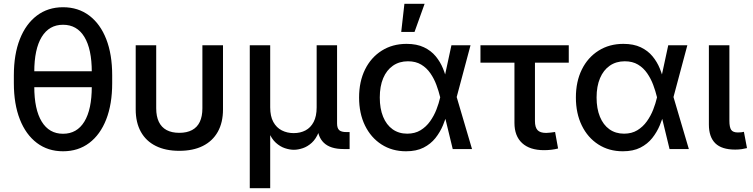

<svg xmlns="http://www.w3.org/2000/svg" viewBox="-20 -777 3925 1001"><path d="M308.6 11.7Q230 11.7 172.4 -31.7Q114.7 -75.2 83.5 -154.8Q52.2 -234.4 52.2 -343.3V-384.3Q52.2 -493.7 83.5 -573Q114.7 -652.3 172.4 -695.8Q230 -739.3 308.6 -739.3Q387.7 -739.3 445.3 -695.8Q502.9 -652.3 533.9 -573Q564.9 -493.7 564.9 -384.3V-343.3Q564.9 -234.4 533.9 -154.8Q502.9 -75.2 445.3 -31.7Q387.7 11.7 308.6 11.7ZM308.6 -79.6Q381.3 -79.6 419.9 -143.1Q458.5 -206.5 458.5 -325.7V-401.9Q458.5 -521 419.9 -584.5Q381.3 -647.9 308.6 -647.9Q236.3 -647.9 197.5 -584.5Q158.7 -521 158.7 -401.9V-325.7Q158.7 -206.5 197.5 -143.1Q236.3 -79.6 308.6 -79.6ZM134.8 -322.3V-405.3H484.9V-322.3Z M914.6 9.3Q843.3 9.3 792.2 -16.1Q741.2 -41.5 714.4 -89.8Q687.5 -138.2 687.5 -206.5V-541H794.4V-212.4Q794.4 -170.4 808.1 -141.8Q821.8 -113.3 848.6 -98.9Q875.5 -84.5 915 -84.5Q954.1 -84.5 981.2 -98.9Q1008.3 -113.3 1021.7 -141.8Q1035.2 -170.4 1035.2 -212.4V-541H1142.6V-206.5Q1142.6 -138.2 1115.5 -89.8Q1088.4 -41.5 1037.6 -16.1Q986.8 9.3 914.6 9.3Z M1282.2 204.1V-541H1388.7V-217.3Q1388.7 -170.9 1405 -141.1Q1421.4 -111.3 1449.2 -97.2Q1477.1 -83 1511.2 -83Q1545.9 -83 1572.8 -97.2Q1599.6 -111.3 1615.2 -141.1Q1630.9 -170.9 1630.9 -217.3V-541H1737.3V-133.3Q1737.3 -108.9 1748.3 -98.6Q1759.3 -88.4 1786.1 -88.4H1802.7V0H1771Q1702.1 0 1668.2 -32.7Q1634.3 -65.4 1634.3 -127.9V-177.2H1655.8Q1655.8 -123 1641.6 -87.9Q1627.4 -52.7 1605.5 -32.7Q1583.5 -12.7 1558.6 -4.4Q1533.7 3.9 1512.2 3.9Q1490.2 3.9 1465.3 -4.4Q1440.4 -12.7 1418.2 -32.7Q1396 -52.7 1381.8 -87.9Q1367.7 -123 1367.7 -177.2H1388.7V204.1Z M2096.7 11.7Q2024.4 11.7 1969 -23.9Q1913.6 -59.6 1882.8 -122.8Q1852.1 -186 1852.1 -268.6Q1852.1 -351.6 1883.1 -414.6Q1914.1 -477.5 1970.2 -512.9Q2026.4 -548.3 2099.6 -548.3Q2152.8 -548.3 2190.2 -530.5Q2227.5 -512.7 2251.5 -483.6Q2275.4 -454.6 2289.6 -419.9Q2303.7 -385.3 2310.5 -351.6H2346.2L2360.4 -272.9L2440.9 0H2340.3L2274.4 -272Q2267.1 -302.2 2255.1 -334.5Q2243.2 -366.7 2223.9 -394.8Q2204.6 -422.9 2176 -440.2Q2147.5 -457.5 2106.9 -457.5Q2062 -457.5 2028.8 -434.6Q1995.6 -411.6 1977.8 -369.4Q1960 -327.1 1960 -268.6Q1960 -210.9 1977.3 -168.5Q1994.6 -126 2026.9 -103Q2059.1 -80.1 2103 -80.1Q2143.1 -80.1 2172.4 -97.9Q2201.7 -115.7 2222.2 -144.5Q2242.7 -173.3 2255.4 -206.1Q2268.1 -238.8 2274.9 -269L2333.5 -541H2433.1L2360.4 -269L2346.2 -192.4H2313Q2304.2 -159.2 2289.3 -123.5Q2274.4 -87.9 2250 -57.1Q2225.6 -26.4 2188.2 -7.3Q2150.9 11.7 2096.7 11.7ZM2071.8 -610.4 2088.4 -757.3H2193.8L2141.1 -610.4Z M2816.4 5.9Q2742.2 5.9 2702.1 -31Q2662.1 -67.9 2662.1 -136.2V-450.2H2484.9V-541H2945.3V-450.2H2769V-146Q2769 -113.3 2782.5 -98.6Q2795.9 -84 2827.6 -84Q2836.9 -84 2850.3 -85.7Q2863.8 -87.4 2874 -88.9L2889.6 -2.9Q2873.5 1.5 2854.5 3.7Q2835.4 5.9 2816.4 5.9Z M3227.1 11.7Q3154.8 11.7 3099.4 -23.9Q3043.9 -59.6 3013.2 -122.8Q2982.4 -186 2982.4 -268.6Q2982.4 -351.6 3013.4 -414.6Q3044.4 -477.5 3100.6 -512.9Q3156.7 -548.3 3230 -548.3Q3283.2 -548.3 3320.6 -530.5Q3357.9 -512.7 3381.8 -483.6Q3405.8 -454.6 3419.9 -419.9Q3434.1 -385.3 3440.9 -351.6H3476.6L3490.7 -272.9L3571.3 0H3470.7L3404.8 -272Q3397.5 -302.2 3385.5 -334.5Q3373.5 -366.7 3354.2 -394.8Q3335 -422.9 3306.4 -440.2Q3277.8 -457.5 3237.3 -457.5Q3192.4 -457.5 3159.2 -434.6Q3126 -411.6 3108.2 -369.4Q3090.3 -327.1 3090.3 -268.6Q3090.3 -210.9 3107.7 -168.5Q3125 -126 3157.2 -103Q3189.5 -80.1 3233.4 -80.1Q3273.4 -80.1 3302.7 -97.9Q3332 -115.7 3352.5 -144.5Q3373 -173.3 3385.7 -206.1Q3398.4 -238.8 3405.3 -269L3463.9 -541H3563.5L3490.7 -269L3476.6 -192.4H3443.4Q3434.6 -159.2 3419.7 -123.5Q3404.8 -87.9 3380.4 -57.1Q3356 -26.4 3318.6 -7.3Q3281.2 11.7 3227.1 11.7Z M3813 2.9Q3742.7 2.9 3709.2 -30Q3675.8 -63 3675.8 -127.4V-541H3782.7V-147Q3782.7 -113.8 3792 -100.1Q3801.3 -86.4 3827.1 -86.4Q3838.9 -86.4 3845.9 -87.4Q3853 -88.4 3858.4 -89.8L3874.5 -4.9Q3863.8 -2 3847.4 0.5Q3831.1 2.9 3813 2.9Z"/></svg>

Font: Inter 17pt Medium
Style: Regular
Weight: 500
Version: Version 4.001;git-66647c0bb